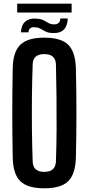

<svg xmlns="http://www.w3.org/2000/svg" viewBox="-20 -1012 480 1040"><path d="M220 8Q130 8 90.5 -30Q51 -68 49 -157Q44 -400 49 -644Q51 -732 90.5 -770Q130 -808 220 -808Q310 -808 349 -770Q388 -732 391 -644Q397 -399 391 -157Q388 -68 349 -30Q310 8 220 8ZM220 -81Q281 -81 283 -138Q286 -221 286.5 -311Q287 -401 286 -491Q285 -581 283 -663Q281 -719 220 -719Q158 -719 157 -663Q154 -581 153 -491Q152 -401 153 -311Q154 -221 157 -138Q158 -81 220 -81ZM93 -837Q96 -878 118 -896Q140 -914 176 -911Q201 -910 215.5 -902.5Q230 -895 241.5 -888Q253 -881 270 -880Q306 -879 307 -912H347Q344 -831 269 -833Q244 -833 228.5 -840.5Q213 -848 200.5 -855.5Q188 -863 172 -864Q137 -869 134 -837ZM73 -944V-992H368V-944Z"/></svg>

Font: Big Shoulders Display
Style: Bold
Weight: 700
Designer: Patric King
Foundry: XO Type Co
Version: Version 1.000; ttfautohint (v1.8.2)